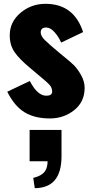

<svg xmlns="http://www.w3.org/2000/svg" viewBox="-20 -609 478 1005"><path d="M241 11Q162 11 109 -21Q56 -53 18 -129L136 -185Q176 -108 222 -108Q253 -108 253 -129Q253 -149 240.5 -163.5Q228 -178 183 -215Q171 -225 164 -231L139 -252Q81 -300 56 -336.5Q31 -373 31 -424Q31 -494 87 -541.5Q143 -589 218 -589Q367 -589 415 -441L300 -386Q288 -415 266 -440Q244 -465 222 -465Q193 -465 193 -439Q193 -421 215 -399Q237 -377 289 -334L312 -315Q347 -287 366 -268.5Q385 -250 404 -216.5Q423 -183 423 -149Q423 -76 368.5 -32.5Q314 11 241 11ZM162 376 154 322Q170 318 181 313.5Q192 309 204 299.5Q216 290 222.5 273.5Q229 257 229 235H135V71H302V209Q302 375 162 376Z"/></svg>

Font: Oswald Heavy
Style: Regular
Weight: 400
Designer: Vernon Adams
Foundry: Vernon Adams
Version: Version 4.101